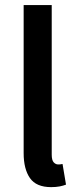

<svg xmlns="http://www.w3.org/2000/svg" viewBox="-20 -749 316 781"><path d="M188 12.2Q127.4 12.2 101.8 -24.7Q76.2 -61.5 76.2 -126V-728.5H190.4V-120.1Q190.4 -97.2 198.5 -88.6Q206.5 -80.1 216.3 -80.1Q220.2 -80.1 224.1 -80.3Q228 -80.6 234.4 -82L248.5 2Q237.8 6.3 222.7 9.3Q207.5 12.2 188 12.2Z"/></svg>

Font: Akatab
Style: Bold
Weight: 700
Designer: SIL Global
Foundry: SIL Global
Version: Version 4.100